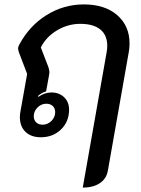

<svg xmlns="http://www.w3.org/2000/svg" viewBox="-20 -613 639 870"><path d="M463 -375Q466 -390 466 -405Q466 -454 434.5 -479.5Q403 -505 344 -505Q288 -505 238.5 -475.5Q189 -446 165 -398L200 -307Q204 -291 204 -286Q204 -283 202 -271L189 -199Q179 -196 168.5 -190Q158 -184 152 -178L154 -174Q182 -194 213 -194Q248 -194 270.5 -172.5Q293 -151 293 -116Q293 -62 256.5 -26.5Q220 9 165 9Q121 9 95.5 -15.5Q70 -40 70 -83Q70 -95 73 -110L103 -278L66 -375Q62 -389 62 -393Q62 -402 68 -412Q114 -497 191.5 -545Q269 -593 360 -593Q455 -593 511 -544.5Q567 -496 567 -416Q567 -393 563 -374L469 159Q463 196 433 216.5Q403 237 355 237ZM230 -105Q230 -122 219 -132.5Q208 -143 190 -143Q167 -143 150 -126Q133 -109 133 -86Q133 -69 144 -58.5Q155 -48 173 -48Q196 -48 213 -65Q230 -82 230 -105Z"/></svg>

Font: K2D Medium
Style: Italic
Weight: 500
Italic angle: -10°
Designer: Katatrad Aksorn Co.,Ltd.
Foundry: Cadson Demak Co.,Ltd.
Version: Version 1.000; ttfautohint (v1.6)